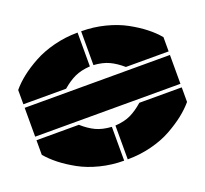

<svg xmlns="http://www.w3.org/2000/svg" viewBox="-124 -857 1083 1014"><g transform="rotate(-20 418.0 -350.0)"><path d="M408.2 -520Q356.9 -516.6 321.5 -500Q286.1 -483.4 250 -452.1H9.8V-532.2Q36.1 -564 73 -593Q109.9 -622.1 159.7 -649.4Q209.5 -676.8 274.4 -693.4Q339.4 -710 408.2 -710ZM9.8 -168V-250H248Q284.2 -217.8 320.1 -200.7Q356 -183.6 408.2 -180.2V9.8Q339.4 9.8 274.7 -6.6Q210 -22.9 160.2 -50.5Q110.4 -78.1 73.5 -107.2Q36.6 -136.2 9.8 -168ZM9.8 -270V-432.1H826.2V-270ZM428.2 9.8V-180.2Q480.5 -183.6 515.9 -200.7Q551.3 -217.8 587.9 -250H826.2V-168Q799.3 -136.2 762.5 -107.2Q725.6 -78.1 676 -50.5Q626.5 -22.9 561.8 -6.6Q497.1 9.8 428.2 9.8ZM428.2 -520V-710Q497.1 -710 562 -693.4Q627 -676.8 676.5 -649.4Q726.1 -622.1 762.9 -593Q799.8 -564 826.2 -532.2V-452.1H585.9Q549.8 -483.4 514.4 -500Q479 -516.6 428.2 -520Z"/></g></svg>

Font: Nastup Basic
Style: Regular
Weight: 400
Designer: Maksym Kobuzan
Foundry: Zakznak
Version: Version 1.020;FEAKit 1.0